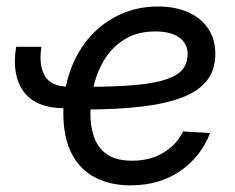

<svg xmlns="http://www.w3.org/2000/svg" viewBox="-20 -554 716 586"><path d="M178.2 -223.6Q89.4 -223.6 52.2 -274.4Q15.1 -325.2 29.3 -411.1H106.4Q97.7 -356.4 116.5 -323Q135.3 -289.6 189.9 -289.6ZM378.4 11.7Q316.9 11.7 270.8 -12Q224.6 -35.6 199 -84.7Q173.3 -133.8 173.3 -208.5Q173.3 -280.3 195.1 -340.1Q216.8 -399.9 256.1 -443.4Q295.4 -486.8 348.1 -510.5Q400.9 -534.2 461.9 -534.2Q514.6 -534.2 554 -516.8Q593.3 -499.5 615.2 -467Q637.2 -434.6 637.2 -389.2Q637.2 -342.3 612.8 -309.8Q588.4 -277.3 538.6 -257.6Q488.8 -237.8 413.1 -228.8Q337.4 -219.7 234.4 -219.7L246.1 -289.1Q335.4 -289.1 394.8 -294.7Q454.1 -300.3 488.8 -312.3Q523.4 -324.2 538.1 -343.3Q552.7 -362.3 552.7 -388.7Q552.7 -420.9 527.1 -439.5Q501.5 -458 453.6 -458Q401.4 -458 363.8 -436Q326.2 -414.1 302.2 -377.4Q278.3 -340.8 267.1 -295.9Q255.9 -251 255.9 -204.6Q255.9 -168 267.1 -135.5Q278.3 -103 306.2 -83.3Q334 -63.5 383.3 -63.5Q439 -63.5 479.5 -88.4Q520 -113.3 538.6 -152.8L621.1 -147.9Q593.8 -76.2 530.3 -32.2Q466.8 11.7 378.4 11.7Z"/></svg>

Font: Inter 28pt
Style: Italic
Weight: 400
Italic angle: -9.3988°
Designer: Rasmus Andersson
Foundry: rsms
Version: Version 4.001;git-66647c0bb